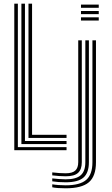

<svg xmlns="http://www.w3.org/2000/svg" viewBox="-20 -820 612 1048"><path d="M58 0V-800H77.5V-16.8H343.2V0ZM96.8 -33.8V-800H116.2V-50.5H343.2V-33.8ZM135.5 -67.2V-800H155V-84.2H343.2V-67.2ZM422 -777.5V-794.8H519V-777.5ZM422 -742.8V-760H519V-742.8ZM422 -708V-725.5H519V-708ZM338.5 207.8Q317 207.8 297.1 206.4Q277.2 205 265.2 202.2V186Q279.2 188.5 299.2 190Q319.2 191.5 338.5 191.5Q416.2 191.5 450.4 162Q484.5 132.5 484.5 65.5V-600H503.8V65.5Q503.8 141.8 465.1 174.8Q426.5 207.8 338.5 207.8ZM338.5 175Q297.8 175 265.2 169.8V153.8Q282 155.8 301.8 157.2Q321.5 158.8 338.5 158.8Q395.5 158.8 420.6 136.6Q445.8 114.5 445.8 65.2V-600H465.2V65.2Q465.2 123.5 435.6 149.2Q406 175 338.5 175ZM338.5 142.2Q323.2 142.2 303.5 140.9Q283.8 139.5 265.2 137.2V121Q284 123.5 303.8 124.6Q323.5 125.8 338.5 125.8Q375 125.8 391 111Q407 96.2 407 65V-600H426.5V65.2Q426.5 105.2 405.9 123.8Q385.2 142.2 338.5 142.2Z"/></svg>

Font: Big Shoulders Inline Text SemiBold
Style: Regular
Weight: 600
Designer: Patric King
Foundry: XO Type Co
Version: Version 1.000